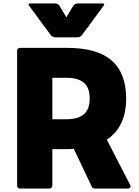

<svg xmlns="http://www.w3.org/2000/svg" viewBox="-20 -1049 807 1111"><path d="M79 24V-754Q79 -772 96 -772H368Q543 -772 626.5 -698.5Q710 -625 710 -479Q710 -315 598 -241L733 21Q736 26 736 30Q736 35 731.5 38.5Q727 42 720 42H530Q514 42 510 29L407 -188Q395 -186 368 -186H283V24Q283 32 278 37Q273 42 265 42H96Q79 42 79 24ZM430 -1029H572Q583 -1029 583 -1023Q583 -1019 579 -1015L455 -847Q444 -833 426 -833H302Q284 -833 273 -847L149 -1015Q145 -1019 145 -1023Q145 -1029 156 -1029H298Q316 -1029 325 -1014L364 -949L403 -1014Q412 -1029 430 -1029ZM499 -479Q499 -542 465 -570.5Q431 -599 365 -599H283V-359H365Q431 -359 465 -387.5Q499 -416 499 -479Z"/></svg>

Font: LINE Seed JP_TTF ExtraBold
Style: Regular
Weight: 800
Designer: LY Corporation & Fontrix & Fontworks
Version: Version 1.015